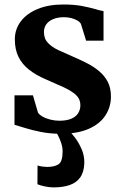

<svg xmlns="http://www.w3.org/2000/svg" viewBox="-20 -584 550 854"><path d="M249.5 11Q203 11 162.8 3Q122.5 -5 92.2 -14.5Q62 -24 44.5 -29V-160H126.5L149 -83Q154.5 -74 169.2 -65.5Q184 -57 204 -52Q224 -47 244 -47Q276.5 -47 297.2 -56Q318 -65 327.8 -80.8Q337.5 -96.5 337.5 -116.5Q337.5 -143.5 318 -161.5Q298.5 -179.5 264 -195.5Q229.5 -211.5 184 -231Q140.5 -249.5 109.5 -273.8Q78.5 -298 62.2 -331Q46 -364 46 -409Q46 -454 72.5 -489Q99 -524 147.5 -544Q196 -564 261 -564Q309.5 -564 343.8 -557.5Q378 -551 401.5 -544Q425 -537 440.5 -534.5V-403H363L340 -477.5Q336 -485.5 325 -492.2Q314 -499 298.5 -503.2Q283 -507.5 264.5 -507.5Q237.5 -507.5 217.2 -499.2Q197 -491 186.2 -476.2Q175.5 -461.5 175.5 -441.5Q175.5 -411.5 193.5 -392.8Q211.5 -374 240.8 -360.5Q270 -347 302.5 -333Q334 -319.5 364.8 -304Q395.5 -288.5 420 -268.2Q444.5 -248 459 -220.5Q473.5 -193 473.5 -155Q473.5 -108.5 449 -70.8Q424.5 -33 374.8 -11Q325 11 249.5 11ZM218 249.5Q200 249.5 179.8 245.2Q159.5 241 146.5 235.5L147 152Q157 155.5 170 157Q183 158.5 189.5 158.5Q222 158.5 240.2 146.8Q258.5 135 258.5 90Q258.5 71.5 252.5 53Q246.5 34.5 238.8 19.8Q231 5 225.5 -2L267.5 -6.5L287 -2Q298 7.5 314.2 29Q330.5 50.5 343.2 79.8Q356 109 355 142Q353.5 182 336.5 205.5Q319.5 229 289.5 239.2Q259.5 249.5 218 249.5Z"/></svg>

Font: Merriweather 28pt
Style: Bold
Weight: 700
Version: Version 2.100